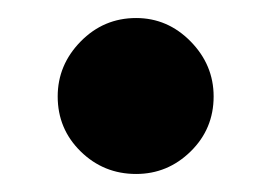

<svg xmlns="http://www.w3.org/2000/svg" viewBox="-20 -327 301 213"><path d="M131 -307Q166 -307 191.5 -281Q217 -255 217 -220Q217 -184 191.5 -159Q166 -134 131 -134Q95 -134 69.5 -159Q44 -184 44 -220Q44 -255 69.5 -281Q95 -307 131 -307Z"/></svg>

Font: Podkova ExtraBold
Style: Regular
Weight: 800
Designer: Ilya Yudin
Foundry: Cyreal (www.cyreal.org)
Version: Version 2.103